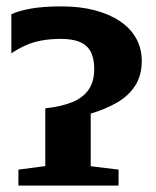

<svg xmlns="http://www.w3.org/2000/svg" viewBox="-20 -580 489 600"><path d="M37.5 0V-50L121.5 -61V-241.5Q172.5 -247 206.2 -261Q240 -275 257.2 -300.2Q274.5 -325.5 274.5 -364.5Q274.5 -398 263.2 -418.8Q252 -439.5 229 -449Q206 -458.5 171 -458.5Q136 -458.5 108.8 -453.2Q81.5 -448 59 -437.8Q36.5 -427.5 15.5 -413.5V-535.5Q36 -545.5 74.5 -552.8Q113 -560 173 -560Q230 -560 275.8 -548Q321.5 -536 354.5 -514Q387.5 -492 405.2 -460.5Q423 -429 423 -389.5Q423 -344 402.2 -312Q381.5 -280 345.2 -259.2Q309 -238.5 263.5 -225V-60.5L350.5 -50V0Z"/></svg>

Font: Merriweather 48pt
Style: Bold
Weight: 700
Version: Version 2.100